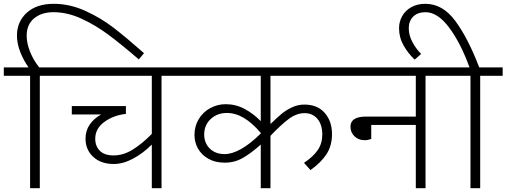

<svg xmlns="http://www.w3.org/2000/svg" viewBox="-40 -988 2659 1008"><path d="M100 -801Q100 -761 118 -716Q136 -671 166 -634H287V-590H169V0H118V-590H-20V-634H110Q83 -672 66 -716Q49 -760 49 -801Q49 -874 100.5 -921Q152 -968 242 -968Q327 -968 409 -930.5Q491 -893 557.5 -841.5Q624 -790 716 -709L689 -676Q596 -756 528 -806.5Q460 -857 386.5 -890.5Q313 -924 241 -924Q178 -924 139 -891.5Q100 -859 100 -801Z M926 -590H808V0H757V-229Q711 -183 658.5 -155Q606 -127 557 -127Q490 -127 449.5 -164.5Q409 -202 409 -260Q409 -302 431 -334Q453 -366 491 -387H337V-431H621V-390Q556 -383 508 -348Q460 -313 460 -260Q460 -220 484.5 -196Q509 -172 556 -172Q608 -172 657.5 -203Q707 -234 757 -285V-590H267V-634H926Z M1380 -590V-337Q1415 -371 1438.5 -390.5Q1462 -410 1493 -424.5Q1524 -439 1558 -439Q1626 -439 1664.5 -395.5Q1703 -352 1703 -284Q1703 -223 1674.5 -179Q1646 -135 1590 -95L1556 -133Q1604 -165 1628 -200Q1652 -235 1652 -281Q1652 -334 1626.5 -364Q1601 -394 1559 -394Q1517 -394 1476 -363.5Q1435 -333 1380 -275V0H1329V-229Q1280 -185 1236 -159.5Q1192 -134 1140 -134Q1090 -134 1054 -154.5Q1018 -175 999.5 -208Q981 -241 981 -279Q981 -326 1003.5 -363Q1026 -400 1064 -420.5Q1102 -441 1145 -441Q1198 -441 1244.5 -416Q1291 -391 1329 -352V-590H906V-634H1754V-590ZM1329 -287V-290Q1241 -395 1151 -395Q1100 -395 1066 -363Q1032 -331 1032 -282Q1032 -237 1061.5 -208Q1091 -179 1139 -179Q1219 -179 1329 -287Z M2312 -590H2194V0H2143V-332H1909V-259Q1892 -252 1874 -252Q1842 -252 1821 -272.5Q1800 -293 1800 -323Q1800 -376 1882 -376H2143V-590H1734V-634H2312Z M2599 -590H2481V0H2430V-590H2292V-634H2425Q2379 -761 2318.5 -842.5Q2258 -924 2194 -924Q2152 -924 2129 -900.5Q2106 -877 2106 -840Q2106 -802 2126 -765.5Q2146 -729 2171 -705L2137 -675Q2103 -707 2079 -749Q2055 -791 2055 -840Q2055 -874 2071.5 -903.5Q2088 -933 2119.5 -950.5Q2151 -968 2193 -968Q2284 -968 2350.5 -878Q2417 -788 2476 -634H2599Z"/></svg>

Font: Martel Sans ExtraLight
Style: Regular
Weight: 275
Designer: Dan Reynolds and Mathieu Réguer
Foundry: Dan Reynolds and Mathieu Réguer
Version: Version 1.002; ttfautohint (v1.1) -l 5 -r 5 -G 72 -x 0 -D la